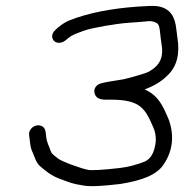

<svg xmlns="http://www.w3.org/2000/svg" viewBox="-20 -641 632 656"><path d="M212.2 -509.9C228 -523.2 242.5 -526.8 267.3 -536.3C294.1 -546 377.2 -560.3 418.7 -563.1C448.6 -565.1 470.4 -566.9 484.6 -568.4C495.2 -569.6 505 -567.9 514.6 -562.8L515.1 -562.5L515.7 -562.2C519.2 -560.7 524.4 -554.1 526.2 -536.6C528.1 -517.8 529.7 -504.6 531.2 -495.5C540.6 -445.2 526.6 -418.2 489.3 -396.5C480.6 -391.7 452.5 -382.7 403.6 -370.4C361.5 -363.9 335.1 -359.4 323.7 -355.8C306.4 -350.5 299.8 -335.6 303 -322.9C309.6 -296.9 337.7 -300.5 358.1 -300.5C459.2 -300.5 476 -271.1 504.2 -204.7C510.1 -190.9 512.7 -177 512.4 -159.8C508.4 -119.8 495.3 -98.9 475.4 -89.3C447.4 -78.1 418.8 -70.6 392.5 -67.4C330.9 -60 292 -58.4 281.1 -60.6C255.7 -65.7 192.2 -88.6 178.6 -99.1C165.8 -109.6 156.9 -114.5 153.8 -123.6C147.4 -142.5 139.3 -154.5 137.6 -176.1C136.4 -190.4 135 -203 124.6 -209.2C111.4 -217.1 93.1 -211.8 84.1 -198.2C79.9 -192 78.1 -185.6 79.8 -176.9L83.2 -150C84.1 -140.1 87 -129.5 91.9 -119.2C99.4 -103.8 102.1 -85.1 119.4 -70.9C136.7 -56.7 153.6 -41.7 182.9 -30.5C219.4 -17.7 221.1 -13.9 267.1 -6.8C291.3 -3 331.5 -5.3 392.3 -12.6C467.3 -24.8 516.3 -44 539.3 -79.4C570.1 -125 575.9 -176.2 557.3 -230.6L557.2 -230.9L557 -231.2C535.7 -282 520.9 -314.4 474.2 -335.5C504.1 -346.4 530.3 -361.5 550.5 -381.6C584.1 -411.9 595.1 -456.3 586.4 -510.5C585.1 -518.5 583.7 -529.4 582.2 -543.1C578 -581.8 562.9 -613.5 517.1 -619.9C504.4 -621.5 483.1 -620.8 450.2 -618.4C360.8 -612.1 282.2 -596.8 218.9 -572.1C205 -566.5 191.5 -558.1 178.4 -547.1L178.1 -546.9L169.6 -539C153.9 -524.9 156.4 -509.2 165.1 -500.8C172.9 -493.2 189.8 -491.2 204.8 -503.8Z"/></svg>

Font: MewTooHand
Style: BdIta
Weight: 400
Designer: Mew Too, Robert Jablonski
Version: Version 0.77